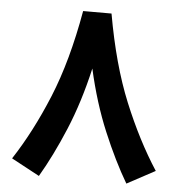

<svg xmlns="http://www.w3.org/2000/svg" viewBox="-49 -694 707 754"><g transform="rotate(5 304.0 -317.0)"><path d="M248.5 -647H360.4Q395.5 -447.8 454.8 -303.5Q514.2 -159.2 587.4 -46.4L476.6 13.2Q426.8 -71.3 380.4 -181.9Q334 -292.5 304.2 -425.3Q273.9 -292 227.8 -181.6Q181.6 -71.3 131.8 13.2L21 -46.4Q94.7 -159.2 154.1 -303.5Q213.4 -447.8 248.5 -647Z"/></g></svg>

Font: Vazir FD-WOL-UI
Style: Bold-FD-WOL-UI
Weight: 700
Designer: Saber Rastikerdar
Foundry: Saber Rastikerdar
Version: Version 30.0.0